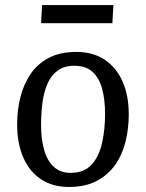

<svg xmlns="http://www.w3.org/2000/svg" viewBox="-20 -728 579 762"><path d="M254 14Q188 14 142 -17Q96 -48 72 -104Q48 -160 48 -235Q48 -291 61 -342.5Q74 -394 101.5 -434.5Q129 -475 174 -498.5Q219 -522 283 -522Q349 -522 395.5 -491Q442 -460 466.5 -404.5Q491 -349 491 -274Q491 -217 478 -165Q465 -113 436.5 -73Q408 -33 363 -9.5Q318 14 254 14ZM260 -42Q314 -42 343.5 -74.5Q373 -107 385 -160.5Q397 -214 397 -275Q397 -332 385.5 -375Q374 -418 347.5 -442.5Q321 -467 275 -467Q235 -467 209 -448Q183 -429 168.5 -396Q154 -363 148.5 -320.5Q143 -278 143 -231Q143 -175 155.5 -132Q168 -89 194 -65.5Q220 -42 260 -42ZM147 -708H430L426 -636H143Z"/></svg>

Font: Literata 18pt
Style: Italic
Weight: 400
Italic angle: -2°
Designer: Latin by Veronika Burian and Jose Scaglione. Greek by Irene Vlachou. Cyrillic by Vera Evstafieva
Foundry: TypeTogether
Version: Version 3.103;gftools[0.9.29]